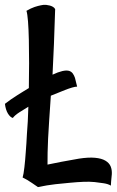

<svg xmlns="http://www.w3.org/2000/svg" viewBox="-67 -676 477 784"><path d="M214.8 -386.7Q224.6 -383.8 230.5 -375.5Q236.3 -367.2 239.3 -357.4Q242.2 -347.7 244.1 -337.9Q246.1 -328.1 248 -322.3Q240.2 -322.3 227.1 -318.4Q213.9 -314.5 198.7 -308.6Q183.6 -302.7 168.5 -296.4Q153.3 -290 140.6 -285.2Q136.7 -226.6 133.8 -184.1Q130.9 -141.6 129.4 -109.9Q127.9 -78.1 127.4 -53.2Q127 -28.3 127 -3.9Q150.4 -8.8 182.6 -15.1Q214.8 -21.5 255.9 -28.3Q294.9 -34.2 321.3 -31.7Q347.7 -29.3 363.3 -20Q378.9 -10.7 384.8 3.4Q390.6 17.6 389.6 35.2Q387.7 54.7 386.7 65.4Q385.7 76.2 385.7 82Q375 75.2 356.4 72.3Q337.9 69.3 319.3 67.4Q297.9 65.4 274.4 66.4Q249 67.4 218.8 70.3Q193.4 72.3 159.2 76.2Q125 80.1 87.9 87.9Q61.5 69.3 43.9 58.6Q33.2 52.7 25.4 48.8Q29.3 36.1 32.7 6.3Q36.1 -23.4 38.1 -53.7Q41 -88.9 43 -129.9Q44.9 -151.4 46.4 -179.2Q47.9 -207 48.8 -240.2Q29.3 -228.5 11.2 -216.8Q-6.8 -205.1 -14.6 -194.3Q-25.4 -197.3 -34.7 -212.4Q-43.9 -227.5 -46.9 -252Q-36.1 -260.7 -22.5 -270Q-8.8 -279.3 4.9 -288.1Q18.6 -296.9 30.8 -304.2Q43 -311.5 50.8 -316.4Q51.8 -367.2 51.8 -418.5Q51.8 -469.7 50.8 -513.2Q49.8 -556.6 47.4 -588.4Q44.9 -620.1 41 -631.8Q59.6 -642.6 74.2 -647.5Q88.9 -652.3 99.6 -654.3Q111.3 -657.2 121.1 -656.2Q128.9 -655.3 136.7 -653.3Q143.6 -651.4 149.4 -647.9Q155.3 -644.5 158.2 -638.7Q156.2 -568.4 153.3 -496.6Q150.4 -424.8 147.5 -371.1Q193.4 -392.6 214.8 -386.7Z"/></svg>

Font: Rancho
Style: Regular
Weight: 400
Designer: Font Diner, Inc
Foundry: Font Diner, Inc
Version: Version 1.001